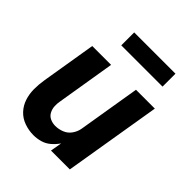

<svg xmlns="http://www.w3.org/2000/svg" viewBox="-206 -856 987 987"><g transform="rotate(45 288.0 -362.0)"><path d="M202 8Q227 8 252 1Q277 -6 297.5 -23.5Q318 -41 333 -63L322 0H459L547 -530H410L354 -191Q350 -167 335 -145.5Q320 -124 296 -114.5Q272 -105 248 -105Q228 -105 210.5 -113Q193 -121 184 -138Q175 -155 174 -174.5Q173 -194 177 -214L229 -530H92L43 -233Q37 -197 37 -162Q37 -127 47.5 -95Q58 -63 80.5 -39Q103 -15 135.5 -3.5Q168 8 202 8ZM195 -638H495V-732H195Z"/></g></svg>

Font: Iosevka Sparkle XBdObl
Style: Regular
Weight: 800
Italic angle: -9°
Designer: Belleve Invis
Foundry: Belleve Invis
Version: Version 4.5.0; ttfautohint (v1.8.3)